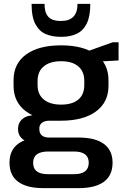

<svg xmlns="http://www.w3.org/2000/svg" viewBox="-20 -783 642 991"><path d="M295 -160Q180 -160 115 -207.5Q50 -255 50 -340V-369Q50 -455 115 -502Q180 -549 295 -549Q410 -549 475 -502Q540 -455 540 -369V-340Q540 -255 475 -207.5Q410 -160 295 -160ZM203 188Q118 188 73.5 155Q29 122 29 57Q29 -7 72.5 -40Q116 -73 203 -73H387Q472 -73 516.5 -40Q561 -7 561 57Q561 122 516.5 155Q472 188 387 188ZM362 116Q438 116 438 57Q438 -1 362 -1H229Q151 -1 151 57Q151 117 229 116ZM165 -45Q122 -45 97.5 -64.5Q73 -84 73 -117Q73 -150 96.5 -169.5Q120 -189 165 -189H295V-160H236Q210 -160 196 -149Q182 -138 183 -117Q183 -95 196 -84Q209 -73 235 -73H295V-45ZM295 -243Q353 -243 384 -269Q415 -295 415 -343V-366Q415 -414 384 -440.5Q353 -467 295 -467Q238 -467 206 -440.5Q174 -414 174 -366V-343Q174 -296 206 -269.5Q238 -243 295 -243ZM411 -511 562 -565H592V-471L411 -461ZM290 -593Q251 -593 217.5 -606.5Q184 -620 163.5 -657Q143 -694 143 -763H210Q210 -726 221.5 -707Q233 -688 251.5 -681.5Q270 -675 290 -675H298Q337 -675 358.5 -696.5Q380 -718 380 -763H446Q446 -698 427.5 -661Q409 -624 375.5 -608.5Q342 -593 300 -593Z"/></svg>

Font: Pathway Extreme 12pt SemiBold
Style: Regular
Weight: 600
Version: Version 1.001;gftools[0.9.26]